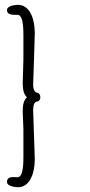

<svg xmlns="http://www.w3.org/2000/svg" viewBox="-20 -765 380 809"><path d="M126.5 -622.6C126.5 -700.7 98.1 -744.6 55.7 -744.6C46.9 -744.6 37.6 -743.2 28.3 -740.7C16.1 -736.8 9.3 -730.5 9.3 -722.2C9.3 -709.5 19.5 -702.6 39.1 -702.6H53.7C70.8 -702.6 78.6 -675.3 78.6 -618.7V-514.2L75.7 -414.6C75.7 -387.2 80.6 -367.7 93.3 -355C79.6 -341.8 75.7 -322.8 75.7 -293.9L78.6 -220.2V-102.1C78.6 -45.4 70.8 -18.1 53.7 -18.1L34.2 -19C18.1 -19 9.3 -11.7 9.3 1.5C9.3 9.8 16.1 16.1 28.3 19.5C37.6 22.5 46.9 23.9 55.7 23.9C98.1 23.9 126.5 -19.5 126.5 -97.7L119.6 -301.8C120.1 -322.8 125 -336.9 136.2 -336.9C156.2 -340.8 151.4 -369.6 140.6 -373.5C127 -374 120.1 -387.2 119.6 -407.7L123.5 -521.5Z"/></svg>

Font: Amatic Mod Bold ONEptTWO
Style: Bold
Weight: 700
Designer: David Occhino Design
Foundry: David Occhino Design
Version: Version 1.2